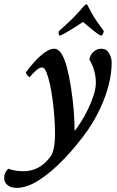

<svg xmlns="http://www.w3.org/2000/svg" viewBox="-45 -660 550 900"><path d="M33.2 220.7Q7.8 220.7 -8.8 208.5Q-25.4 196.3 -25.4 173.8Q-25.4 147.5 -5.9 130.9Q26.4 142.6 64.5 142.6Q141.6 142.6 191.4 74.2Q212.9 45.9 212.9 -34.2Q212.9 -67.4 210 -108.9Q207 -150.4 201.7 -191.4Q196.3 -232.4 188.5 -267.1Q180.7 -301.8 171.9 -322.8Q163.1 -343.8 152.3 -343.8Q138.7 -343.8 120.6 -326.7Q102.5 -309.6 93.8 -297.9Q81.1 -305.7 76.2 -320.3Q93.8 -345.7 117.7 -371.6Q141.6 -397.5 165.5 -414.6Q189.5 -431.6 208 -431.6Q228.5 -431.6 243.2 -408.2Q257.8 -384.8 268.6 -344.2Q279.3 -303.7 287.1 -253.9Q296.9 -191.4 300.8 -139.6Q304.7 -87.9 304.7 -45.9Q318.4 -62.5 335.4 -89.8Q352.5 -117.2 368.2 -149.4Q383.8 -181.6 394 -213.9Q404.3 -246.1 404.3 -272.5Q404.3 -330.1 374 -380.9Q377 -402.3 393.1 -417Q409.2 -431.6 429.7 -431.6Q454.1 -431.6 466.3 -410.6Q478.5 -389.6 478.5 -366.2Q478.5 -317.4 464.4 -261.7Q450.2 -206.1 424.3 -150.9Q398.4 -95.7 364.3 -46.9Q313.5 24.4 254.9 85.4Q196.3 146.5 139.2 183.6Q82 220.7 33.2 220.7ZM235.4 -493.2Q231.4 -493.2 230 -501Q228.5 -508.8 230.5 -513.7Q234.4 -517.6 252.4 -533.2Q270.5 -548.8 297.9 -576.2Q313.5 -591.8 325.7 -605.5Q337.9 -619.1 346.7 -629.9Q356.4 -639.6 360.4 -639.6Q364.3 -639.6 368.2 -629.9Q376 -614.3 382.8 -602.5Q389.6 -590.8 393.6 -583Q412.1 -553.7 426.3 -535.6Q440.4 -517.6 441.4 -513.7Q437.5 -493.2 428.7 -493.2Q424.8 -493.2 409.2 -504.4Q393.6 -515.6 375.5 -530.8Q357.4 -545.9 343.8 -557.6Q328.1 -545.9 303.7 -530.8Q279.3 -515.6 259.8 -504.4Q240.2 -493.2 235.4 -493.2Z"/></svg>

Font: Crimson Text SemiBold
Style: Italic
Weight: 600
Italic angle: -11°
Designer: Sebastian Kosch
Foundry: Sebastian Kosch
Version: Version 1.100; ttfautohint (v1.8.4)